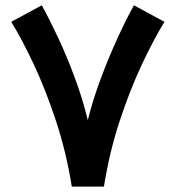

<svg xmlns="http://www.w3.org/2000/svg" viewBox="-20 -689 649 709"><path d="M245.1 0Q225.1 -125.5 187.3 -240.7Q149.4 -356 105 -450.7Q60.5 -545.4 21.5 -608.4L134.3 -669.4Q162.1 -619.1 193.6 -552Q225.1 -484.9 254.4 -407Q283.7 -329.1 304.2 -245.6Q323.2 -321.8 352.8 -400.6Q382.3 -479.5 414.6 -549.6Q446.8 -619.6 474.6 -669.4L587.4 -608.4Q548.3 -545.4 503.9 -450.9Q459.5 -356.4 421.6 -241.2Q383.8 -126 363.8 0Z"/></svg>

Font: Vazirmatn UI NL
Style: Bold
Weight: 700
Designer: Saber Rastikerdar
Foundry: Saber Rastikerdar
Version: Version 33.003